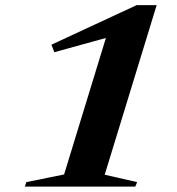

<svg xmlns="http://www.w3.org/2000/svg" viewBox="-20 -708 672 728"><path d="M223 -46.5 397 -614.5 421 -575 186 -510 175 -538.5 498 -688.5H574L377 -45.5L500 -17.5L493 -0.5H74L80 -17.5Z"/></svg>

Font: Newsreader 36pt
Style: Bold Italic
Weight: 700
Italic angle: -17°
Designer: Hugues Gentile
Foundry: Production Type
Version: Version 1.003